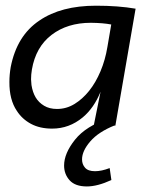

<svg xmlns="http://www.w3.org/2000/svg" viewBox="-20 -441 504 674"><path d="M163 10.5Q120 10.5 88.8 -6.2Q57.5 -23 39 -52Q12.5 -91 13 -153.5Q13 -178.5 17.5 -205Q39 -316 118.5 -369Q194.5 -421 317 -421Q395.5 -421 456 -410.5L385 0H309L333 -119Q310 -62 270.5 -29Q223 10.5 163 10.5ZM180 -58.5Q213 -58.5 241.2 -75.8Q269.5 -93 292.8 -122Q316 -151 332.8 -190.8Q349.5 -230.5 357 -276L370.5 -355Q342.5 -360.5 299 -361Q216.5 -361 161 -318.5Q105.5 -276 92 -197Q89 -179.5 89 -162.5L90.5 -142.5Q94.5 -117 105.2 -99Q116 -81 134.8 -69.8Q153.5 -58.5 180 -58.5ZM285 213.5Q244 213.5 224.5 192Q205 170.5 205 140Q205 97.5 243.2 49.5Q281.5 1.5 361.5 -25L383 -1Q325.5 22 296.8 55.5Q268 89 268 118.5Q268 136 278.8 148Q289.5 160 313.5 160Q336.5 160 365 149L371 191Q322 213.5 285 213.5Z"/></svg>

Font: Lucymar Sans
Style: Italic
Weight: 400
Italic angle: -10°
Foundry: The League of Moveable Type (original font) / Main changes by Cristiano Sobral with portions from Mirco Monsees
Version: Version 2.00;August 30, 2020;FontCreator 13.0.0.2681 64-bit